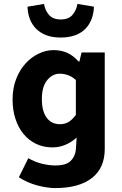

<svg xmlns="http://www.w3.org/2000/svg" viewBox="-20 -763 623 977"><path d="M261 194Q220 194 169.5 180.5Q119 167 76 139L124 42Q159 62 195 70.5Q231 79 261 79Q316 79 339 56.5Q362 34 366 -1L370 -63Q345 -40 313.5 -26.5Q282 -13 247 -13Q201 -13 163.5 -31Q126 -49 99.5 -81.5Q73 -114 58.5 -158.5Q44 -203 44 -257Q44 -314 62 -360.5Q80 -407 109.5 -439.5Q139 -472 176.5 -490Q214 -508 252.5 -508Q291 -508 321.5 -494.5Q352 -481 380 -450H384L395 -496H513V-5Q513 92 447.5 143Q382 194 261 194ZM285 -131Q309 -131 327.5 -141.5Q346 -152 366 -178V-356Q346 -374 325 -381Q304 -388 284 -388Q247 -388 220 -355Q193 -322 193 -259.5Q193 -197 217.5 -164Q242 -131 285 -131ZM289 -572Q246 -572 215 -584Q184 -596 163 -617.5Q142 -639 131.5 -667.5Q121 -696 120 -729L204 -743Q209 -711 229 -687.5Q249 -664 289 -664Q329 -664 349 -687.5Q369 -711 374 -743L458 -729Q457 -696 446.5 -667.5Q436 -639 415.5 -617.5Q395 -596 363.5 -584Q332 -572 289 -572Z"/></svg>

Font: Giro Regular
Style: Bold
Weight: 700
Designer: Paul D. Hunt
Foundry: Adobe Systems Incorporated
Version: Version 1.000;PS 1.0;hotconv 1.0.88;makeotf.lib2.5.647800